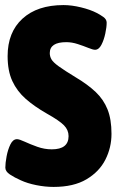

<svg xmlns="http://www.w3.org/2000/svg" viewBox="-20 -728 460 756"><path d="M191 8Q158 8 123 1Q88 -6 62 -18Q37 -29 19 -41Q1 -53 1 -68Q1 -86 6 -112.5Q11 -139 21 -159.5Q31 -180 47 -180Q56 -180 77.5 -170Q99 -160 127 -150Q155 -140 184 -140Q250 -140 250 -192Q250 -216 232 -234.5Q214 -253 164 -281Q115 -309 81 -339Q47 -369 28.5 -409Q10 -449 10 -507Q10 -601 68.5 -654.5Q127 -708 230 -708Q262 -708 299 -699Q336 -690 361 -677Q373 -671 386.5 -661.5Q400 -652 400 -639Q400 -621 394.5 -595.5Q389 -570 379 -551Q369 -532 354 -532Q346 -532 327.5 -539.5Q309 -547 286 -554.5Q263 -562 241 -562Q176 -562 176 -519Q176 -506 182.5 -494.5Q189 -483 211 -467Q233 -451 279 -423Q326 -395 357 -365.5Q388 -336 403.5 -297Q419 -258 419 -201Q419 -147 395 -99.5Q371 -52 320.5 -22Q270 8 191 8Z"/></svg>

Font: Asap Condensed Black
Style: Regular
Weight: 900
Width: 3
Designer: Pablo Cosgaya
Foundry: Omnibus-Type
Version: Version 3.001; ttfautohint (v1.8.4.7-5d5b)